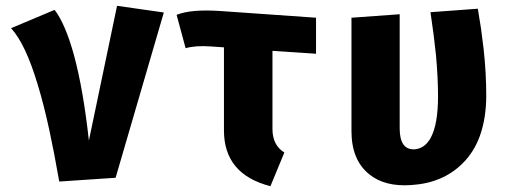

<svg xmlns="http://www.w3.org/2000/svg" viewBox="-20 -618 1766 661"><path d="M168 -584Q205 -536 235 -427Q267 -308 286 -134L383 -598L544 -575L378 -6L184 7Q166 -96 149 -174Q130 -261 110 -326Q68 -467 18 -521Z M918 -443V-174Q918 -118 959 -93L911 23Q751 -18 751 -169V-455L707 -458Q653 -462 619 -452L588 -567Q638 -587 740 -580L1068 -557V-433Z M1625 -588Q1631 -551 1636 -520L1645 -449Q1654 -367 1654 -289Q1654 -211 1632 -150Q1612 -95 1574 -57Q1506 12 1397 19Q1304 26 1250 -19Q1190 -68 1190 -167V-557L1356 -569V-176Q1356 -101 1408 -104Q1443 -107 1463 -144Q1488 -190 1488 -287Q1488 -349 1481 -428Q1474 -496 1462 -576Z"/></svg>

Font: Xiangcui Wave Sans Xiangcui Wave Sans
Style: Regular
Weight: 800
Width: 3
Version: Version 0.920;March 28, 2024;FontCreator 14.0.0.2814 64-bit